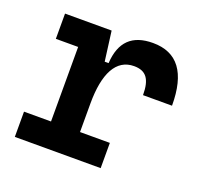

<svg xmlns="http://www.w3.org/2000/svg" viewBox="-98 -637 782 747"><g transform="rotate(20 293.0 -263.5)"><path d="M266.1 -222.7C266.1 -347.2 302.7 -417.5 376.5 -417.5C425.8 -417.5 447.3 -390.1 447.3 -323.2H567.4C567.4 -459.5 516.6 -527.3 415 -527.3C329.1 -527.3 284.2 -483.9 278.8 -394.5H262.7L246.6 -517.6H53.7V-413.1H146V-104.5H34.2V0H389.6V-104.5H266.1Z"/></g></svg>

Font: Cascadia Code NF SemiBold
Style: Regular
Weight: 600
Monospace: yes
Designer: Aaron Bell
Foundry: Saja Typeworks
Version: Version 2404.023